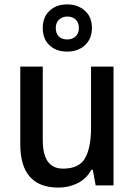

<svg xmlns="http://www.w3.org/2000/svg" viewBox="-20 -841 611 871"><path d="M495 -539V0H414L401 -71H395Q372 -30 332 -10Q292 10 245 10Q72 10 72 -187V-539H174V-205Q174 -76 266 -76Q339 -76 366 -123.5Q393 -171 393 -263V-539ZM285 -607Q235 -607 204.5 -635.5Q174 -664 174 -714Q174 -763 204.5 -792Q235 -821 285 -821Q333 -821 365 -792.5Q397 -764 397 -715Q397 -665 365.5 -636Q334 -607 285 -607ZM285 -662Q308 -662 323 -676Q338 -690 338 -714Q338 -738 323.5 -752Q309 -766 285 -766Q263 -766 248 -752Q233 -738 233 -714Q233 -690 246.5 -676Q260 -662 285 -662Z"/></svg>

Font: Noto Sans Ethiopic SemiCondensed Medium
Style: Regular
Weight: 500
Width: 4
Designer: Monotype Design Team
Foundry: Monotype Imaging Inc.
Version: Version 2.102; ttfautohint (v1.8.4.7-5d5b)